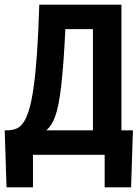

<svg xmlns="http://www.w3.org/2000/svg" viewBox="-20 -658 590 816"><path d="M257.8 -534.2Q253.9 -454.6 249.5 -395.5Q245.1 -336.4 240 -292.2Q234.9 -248 228.8 -217Q222.7 -186 214.8 -164.3Q207 -142.6 197.8 -128.4Q188.5 -114.3 176.8 -104H375V-534.2ZM424.8 0H120.1V138.2H7.8L0 -104H5.9Q26.9 -104 44.7 -109.4Q62.5 -114.7 76.7 -133.3Q90.8 -151.9 102.1 -187Q113.3 -222.2 122.1 -281.5Q130.9 -340.8 137 -428Q143.1 -515.1 147 -638.2H496.1V-104H544.9L537.1 138.2H424.8Z"/></svg>

Font: Code New Roman
Style: Bold
Weight: 700
Monospace: yes
Designer: Sam Radian
Foundry: Code New Roman
Version: Version 1.508 October 19, 2014